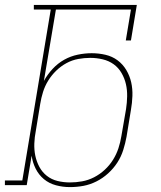

<svg xmlns="http://www.w3.org/2000/svg" viewBox="-38 -755 658 783"><path d="M247 8Q218 8 190 0.5Q162 -7 141 -24.5Q120 -42 107.5 -67Q95 -92 91 -120L71 0H-18V-19H53L169 -716H100V-735H520L496 -590H475L496 -716H190L141 -425Q156 -452 177 -474.5Q198 -497 224 -511.5Q250 -526 279 -532Q308 -538 336 -538Q365 -538 392.5 -531.5Q420 -525 441.5 -509Q463 -493 477 -469.5Q491 -446 497 -419.5Q503 -393 502 -364Q501 -335 496 -307L478 -197Q473 -170 464.5 -143Q456 -116 440.5 -92Q425 -68 403 -48Q381 -28 355 -15Q329 -2 302 3Q275 8 247 8ZM247 -11Q272 -11 297 -15.5Q322 -20 345.5 -32Q369 -44 389 -62.5Q409 -81 423 -103.5Q437 -126 445 -150.5Q453 -175 457 -200L476 -310Q480 -336 480.5 -362Q481 -388 475.5 -412Q470 -436 457.5 -457.5Q445 -479 425.5 -493Q406 -507 381 -513Q356 -519 330 -519Q306 -519 281 -514.5Q256 -510 233 -497.5Q210 -485 191 -466.5Q172 -448 158.5 -426Q145 -404 137.5 -380Q130 -356 126 -331L108 -221Q103 -196 102 -170Q101 -144 106 -120Q111 -96 122.5 -74.5Q134 -53 153 -38Q172 -23 196.5 -17Q221 -11 247 -11Z"/></svg>

Font: Iosevka Curly Slab ThEx
Style: Italic
Weight: 100
Width: 7
Italic angle: -9°
Monospace: yes
Designer: Belleve Invis
Foundry: Belleve Invis
Version: Version 11.1.0; ttfautohint (v1.8.3)